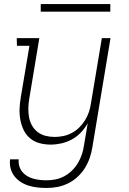

<svg xmlns="http://www.w3.org/2000/svg" viewBox="-20 -709 640 952"><path d="M211 223Q188 223 165.5 220.5Q143 218 122 211.5Q101 205 82.5 193Q64 181 51 164Q38 147 32.5 125.5Q27 104 30 81H73Q71 98 75.5 114Q80 130 90 142.5Q100 155 114 163.5Q128 172 144 176.5Q160 181 176.5 183Q193 185 211 185Q233 185 255.5 180.5Q278 176 298.5 165Q319 154 336.5 137Q354 120 366 100Q378 80 385.5 58Q393 36 396 14L415 -98Q401 -73 381 -52Q361 -31 336 -17.5Q311 -4 284 2Q257 8 231 8Q203 8 176.5 1Q150 -6 129.5 -23Q109 -40 97.5 -64Q86 -88 81 -114.5Q76 -141 77 -169Q78 -197 83 -226L126 -482H64L63 -520H175L125 -219Q121 -196 120.5 -173Q120 -150 124 -128Q128 -106 138.5 -87Q149 -68 166.5 -54.5Q184 -41 206 -35.5Q228 -30 251 -30Q272 -30 294 -34.5Q316 -39 336.5 -50Q357 -61 373.5 -77.5Q390 -94 402 -113.5Q414 -133 421 -154Q428 -175 431 -197L485 -520H528L438 21Q434 47 425 73.5Q416 100 401 124Q386 148 364.5 168Q343 188 317 200.5Q291 213 264.5 218Q238 223 211 223ZM182 -651V-689H527V-651Z"/></svg>

Font: Iosevka Etoile Extralight
Style: Italic
Weight: 200
Italic angle: -9°
Designer: Belleve Invis
Foundry: Belleve Invis
Version: Version 22.1.2; ttfautohint (v1.8.4)